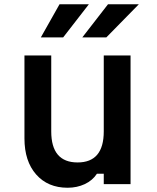

<svg xmlns="http://www.w3.org/2000/svg" viewBox="-20 -866 740 903"><path d="M594 -605V0H468V-49H436Q415 -17 378.5 0Q342 17 298 17Q205 17 150 -45.5Q95 -108 95 -215V-605H221V-248Q221 -102 345 -102Q468 -102 468 -248V-605ZM172 -690 260 -846H398L277 -690ZM367 -690 488 -846H633L480 -690Z"/></svg>

Font: Martian Mono Medium
Style: Regular
Weight: 500
Monospace: yes
Designer: Roman Shamin
Foundry: Evil Martians
Version: Version 1.000; ttfautohint (v1.8.4.7-5d5b)